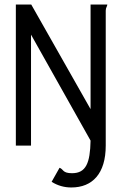

<svg xmlns="http://www.w3.org/2000/svg" viewBox="-20 -643 540 848"><path d="M380 -623V-161L118 -623H50V0H117V-490L380 -22C378 77 360 122 298 122C255 122 261 104 243 98L208 160C235 177 264 185 295 185C388 185 447 124 447 0V-596C447 -610 454 -615 454 -623Z"/></svg>

Font: Inconsolata
Style: Regular
Weight: 400
Monospace: yes
Designer: Raph Levien, Cyreal, Brenton Simpson
Foundry: Raph Levien, Cyreal, Google
Version: Version 3.100